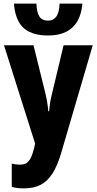

<svg xmlns="http://www.w3.org/2000/svg" viewBox="-20 -800 536 1060"><path d="M435 -780Q430 -723 408 -684Q386 -645 345.5 -624.5Q305 -604 245 -604Q184 -604 143.5 -623.5Q103 -643 82 -682.5Q61 -722 57 -780H181Q183 -730 198 -708Q213 -686 245 -686Q274 -686 290.5 -708Q307 -730 309 -780ZM2 -550H165L232 -279Q236 -263 238.5 -247Q241 -231 243.5 -215.5Q246 -200 246 -186H251Q253 -206 256 -228.5Q259 -251 266 -278L331 -550H492L317 47Q297 115 269.5 158Q242 201 204 220.5Q166 240 112 240Q93 240 76.5 238Q60 236 45 232V103Q55 106 66 107.5Q77 109 89 109Q112 109 126 100.5Q140 92 150 71.5Q160 51 169 15L174 -7Z"/></svg>

Font: Noto Sans Display Condensed ExtraBold
Style: Regular
Weight: 800
Width: 3
Designer: Monotype Design Team
Foundry: Monotype Imaging Inc.
Version: Version 2.003